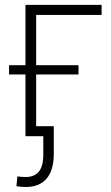

<svg xmlns="http://www.w3.org/2000/svg" viewBox="-20 -559 457 788"><path d="M397 -539.1V-497.6H128.4V0H84.5V-539.1ZM17.1 -253.4V-291.5H302.2V-253.4ZM85.4 208.5Q74.7 208.5 64.9 207.5Q55.2 206.5 47.4 205.1L51.3 165Q58.6 166 67.1 166.7Q75.7 167.5 85 167.5Q121.1 167.5 139.4 145.3Q157.7 123 157.7 76.2V0H109.9V-41H200.7V73.2Q200.7 139.2 171.4 173.8Q142.1 208.5 85.4 208.5Z"/></svg>

Font: Inter 18pt ExtraLight
Style: Regular
Weight: 250
Designer: Rasmus Andersson
Foundry: rsms
Version: Version 4.001;git-66647c0bb